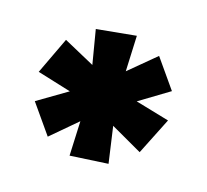

<svg xmlns="http://www.w3.org/2000/svg" viewBox="-84 -856 678 630"><g transform="rotate(-20 255.0 -541.0)"><path d="M84 -395 156 -489 38 -478V-602L157 -593L83 -688L203 -756L256 -649L307 -756L426 -689L352 -592L472 -602V-479L352 -487L427 -393L304 -327L252 -438L195 -326Z"/></g></svg>

Font: K2D
Style: Bold
Weight: 700
Designer: Katatrad Aksorn Co.,Ltd.
Foundry: Cadson Demak Co.,Ltd.
Version: Version 1.000; ttfautohint (v1.6)